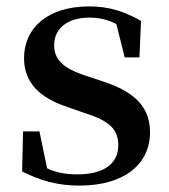

<svg xmlns="http://www.w3.org/2000/svg" viewBox="-20 -563 528 599"><path d="M228 16C369 16 448 -52 448 -150C448 -225 406 -274 304 -308L250 -326C175 -350 149 -378 149 -422C149 -473 189 -508 259 -508C290 -508 316 -502 343 -488L369 -384H415L420 -498C366 -528 320 -543 258 -543C127 -543 55 -474 55 -382C55 -303 106 -257 191 -229L245 -210C326 -185 349 -156 349 -110C349 -53 305 -19 221 -19C183 -19 154 -25 127 -38L103 -153H52L49 -28C105 0 158 16 228 16Z"/></svg>

Font: Noto Serif CJK SC SemiBold
Style: Regular
Weight: 600
Designer: Ryoko NISHIZUKA 西塚涼子 (kana & ideographs); Frank Grießhammer (Latin, Greek & Cyrillic); Wenlong ZHANG 张文龙 (bopomofo); San
Foundry: Adobe
Version: Version 2.001;hotconv 1.1.0;makeotfexe 2.6.0